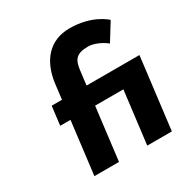

<svg xmlns="http://www.w3.org/2000/svg" viewBox="-195 -1035 1156 1196"><g transform="rotate(-30 383.5 -437.5)"><path d="M522.1 0H699.1L762.1 -513H381.8L394.6 -617C403.3 -688 426.5 -719 511.2 -719C575.3 -719 639 -667 639 -667L716.4 -792C716.4 -792 633.6 -875 467.4 -875C320.3 -875 237.6 -772 218.2 -622L204.8 -513H130.8L114.3 -378H188.3L141.9 0H318.9L365.3 -378H568.6Z"/></g></svg>

Font: Hussar
Style: BdSuprExtOblOne
Weight: 700
Foundry: Cannot Into Space Fonts
Version: Version 2.00